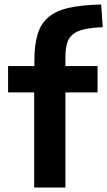

<svg xmlns="http://www.w3.org/2000/svg" viewBox="-20 -834 477 854"><path d="M132 -423H16V-540H133V-565Q133 -635 147.5 -682.5Q162 -730 196.5 -758.5Q231 -787 288 -799.5Q345 -812 430 -814L437 -713Q388 -711 356 -704Q324 -697 305.5 -682.5Q287 -668 279 -643.5Q271 -619 271 -581V-540H414V-423H271V0H132Z"/></svg>

Font: Encode Sans Normal
Style: SemiBold
Weight: 600
Designer: Pablo Impallari, Andres Torresi
Foundry: Pablo Impallari, Andres Torresi
Version: Version 1.000; ttfautohint (v1.00) -l 8 -r 50 -G 200 -x 14 -